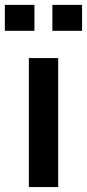

<svg xmlns="http://www.w3.org/2000/svg" viewBox="-46 -757 352 777"><path d="M70.8 -522H189.5V0H70.8ZM166 -632.3V-737.3H286.1V-632.3ZM-26.4 -632.3V-737.3H93.3V-632.3Z"/></svg>

Font: Monda SemiBold
Style: Regular
Weight: 600
Designer: Vernon Adams
Foundry: Vernon Adams
Version: Version 2.200